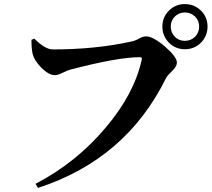

<svg xmlns="http://www.w3.org/2000/svg" viewBox="-20 -867 1040 940"><path d="M807 -658Q775 -691 775 -737Q775 -783 807 -815Q839 -847 885 -847Q931 -847 964 -815Q996 -783 996 -737Q996 -691 964 -658Q932 -626 885 -626Q839 -626 807 -658ZM836 -786Q816 -766 816 -737Q816 -708 836 -687Q856 -667 885 -667Q914 -667 935 -687Q955 -708 955 -737Q955 -766 935 -786Q914 -806 885 -806Q857 -806 836 -786ZM148 -678Q201 -625 238 -625Q449 -625 624 -664Q644 -668 664 -680Q681 -689 695 -689Q729 -689 788 -639Q846 -588 846 -561Q846 -542 826 -523Q799 -497 793 -485Q597 -87 166 53L154 33Q355 -72 498 -243Q637 -407 674 -575Q677 -587 665 -587Q556 -587 320 -525Q312 -523 285 -510Q262 -499 249 -499Q218 -499 181 -537Q148 -571 140 -602Q134 -627 134 -672Z"/></svg>

Font: Source Han Serif JP
Style: Bold
Weight: 700
Designer: Ryoko NISHIZUKA  (kana & ideographs); Frank Grießhammer (Latin, Greek & Cyrillic); Wenlong ZHANG  (bopomofo); Sandoll Co
Foundry: Adobe Systems Incorporated
Version: Version 1.000;PS 1;hotconv 16.6.53;makeotf.lib2.5.65590